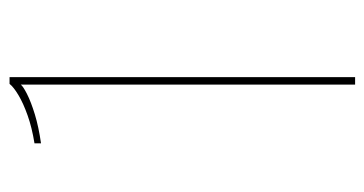

<svg xmlns="http://www.w3.org/2000/svg" viewBox="-205 -577 782 412"><g transform="rotate(-90 186.0 -371.0)"><path d="M226.5 -741.5V0H210.5V-717.5Q207 -712.5 190.2 -704Q173.5 -695.5 146.5 -687.2Q119.5 -679 84.5 -674V-688Q118.5 -693.5 144.5 -702.8Q170.5 -712 188 -722.5Q205.5 -733 212 -741.5Z"/></g></svg>

Font: Epilogue Thin
Style: Regular
Weight: 250
Designer: Tyler Finck
Foundry: Etcetera Type Co
Version: Version 2.111